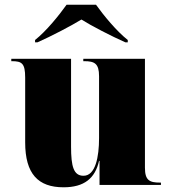

<svg xmlns="http://www.w3.org/2000/svg" viewBox="-20 -786 731 816"><path d="M129 -616V-606H139C198 -632 284 -677 326 -703C367 -677 454 -632 513 -606H523V-616C475 -654 420 -721 388 -766H263C231 -721 177 -654 129 -616ZM250 10C338 10 384 -28 401 -102H403V0H664V-10H660C616 -10 596 -19 596 -73V-536H334V-526H338C382 -526 401 -516 401 -462V-199C401 -120 386 -39 335 -39C293 -39 282 -78 282 -163V-536H28V-526H30C73 -526 87 -517 87 -456V-181C87 -47 142 10 250 10Z"/></svg>

Font: Noto Serif Display Black
Style: Regular
Weight: 900
Designer: Monotype Design Team
Foundry: Monotype Imaging Inc.
Version: Version 2.009